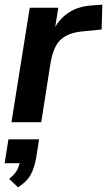

<svg xmlns="http://www.w3.org/2000/svg" viewBox="-23 -522 457 820"><path d="M26 0 104 -489H226L207 -371H197Q215 -426 259.5 -460.5Q304 -495 371 -499L414 -502L411 -396L330 -388Q285 -384 257 -368Q229 -352 214.5 -323.5Q200 -295 193 -254L153 0ZM54 278 16 242Q41 222 50.5 203.5Q60 185 64 160L88 175H-3L13 73H144L132 149Q125 192 109 222.5Q93 253 54 278Z"/></svg>

Font: Nunito Sans 12pt ExtraLight
Style: Italic
Weight: 200
Italic angle: -9°
Designer: Vernon Adams
Foundry: Vernon Adams
Version: Version 3.101;gftools[0.9.27]